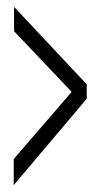

<svg xmlns="http://www.w3.org/2000/svg" viewBox="-20 -587 290 560"><path d="M20 -47 233 -299V-341L21 -567V-496L189 -319L20 -123Z"/></svg>

Font: Inconsolata UltraCondensed Thin
Style: Regular
Weight: 100
Width: 1
Monospace: yes
Designer: Raph Levien, Cyreal, Brenton Simpson
Foundry: Raph Levien, Cyreal, Google
Version: Version 3.100